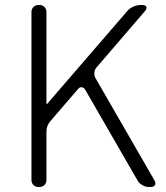

<svg xmlns="http://www.w3.org/2000/svg" viewBox="-20 -749 663 769"><path d="M134 0Q122 0 114 -8Q106 -16 106 -28V-701Q106 -713 114 -721Q122 -729 135 -729H138Q150 -729 158 -721Q166 -713 166 -701V-332H168L490 -705Q498 -715 513 -722Q528 -729 543 -729H549Q563 -729 566 -722Q569 -715 561 -705L365 -477Q359 -469 358 -457Q357 -445 362 -437L599 -26Q605 -15 600.5 -7.5Q596 0 582 0H576Q563 0 550 -7.5Q537 -15 531 -26L321 -390Q316 -398 308 -399.5Q300 -401 293 -393L182 -264Q166 -246 166 -222V-28Q166 -16 158 -8Q150 0 137 0Z"/></svg>

Font: Chiron GoRound TC L
Style: Regular
Weight: 300
Designer: Ryoko NISHIZUKA 西塚涼子 (kana, bopomofo & ideographs); Paul D. Hunt (Latin, Greek & Cyrillic); Sandoll Communications 산돌커뮤니
Foundry: Adobe
Version: Version 1.000;hotconv 1.1.1;makeotfexe 2.6.0